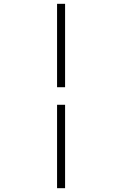

<svg xmlns="http://www.w3.org/2000/svg" viewBox="-20 -843 640 1006"><path d="M279 -386V-823H321V-386ZM279 143V-294H321V143Z"/></svg>

Font: Iosevka SS04 XLt Ex
Style: Regular
Weight: 200
Width: 7
Monospace: yes
Designer: Belleve Invis
Foundry: Belleve Invis
Version: Version 19.0.0; ttfautohint (v1.8.4)